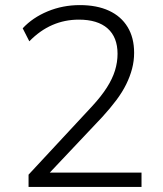

<svg xmlns="http://www.w3.org/2000/svg" viewBox="-20 -733 640 753"><path d="M92 0V-48L341 -316Q377 -355 399 -389.5Q421 -424 431 -456.5Q441 -489 441 -522Q441 -587 402 -621.5Q363 -656 289 -656Q234 -656 185.5 -635Q137 -614 95 -571L69 -622Q108 -664 167 -688.5Q226 -713 293 -713Q360 -713 407.5 -691Q455 -669 480.5 -627Q506 -585 506 -526Q506 -494 498 -463.5Q490 -433 475 -402.5Q460 -372 436.5 -340.5Q413 -309 381 -274L161 -41V-56H535V0Z"/></svg>

Font: Nunito Sans 11pt Light
Style: Regular
Weight: 300
Version: Version 3.101;gftools[0.9.27]